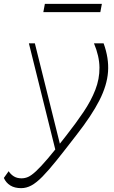

<svg xmlns="http://www.w3.org/2000/svg" viewBox="-97 -773 594 997"><path d="M13 204Q-21 204 -43.5 190Q-66 176 -77 151L-52 116Q-42 132 -25.5 142.5Q-9 153 15 153Q32 153 48.5 146Q65 139 89.5 116.5Q114 94 151.5 50Q189 6 247 -69Q298 -134 337 -192Q376 -250 398 -306.5Q420 -363 419.5 -422Q419 -481 391 -548H441Q469 -471 464 -400.5Q459 -330 419 -251.5Q379 -173 300 -72Q240 6 197.5 59Q155 112 123.5 144Q92 176 66 190Q40 204 13 204ZM192 11 53 -548H84L215 -22ZM128 -710 136 -753H432L424 -710Z"/></svg>

Font: Savate ExtraLight
Style: Italic
Weight: 200
Italic angle: -11°
Designer: Max Esnée
Foundry: Plomb Type
Version: Version 2.000